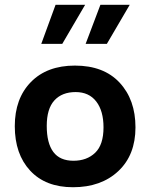

<svg xmlns="http://www.w3.org/2000/svg" viewBox="-20 -773 630 805"><path d="M401 -753H524L428 -589H339ZM213 -753H337L241 -589H153ZM286 12Q171 12 106.5 -57.5Q42 -127 42 -244Q42 -360 109.5 -429Q177 -498 294 -498Q415 -498 481.5 -426.5Q548 -355 548 -239Q548 -123 476 -55.5Q404 12 286 12ZM414 -239Q414 -308 383.5 -347.5Q353 -387 297 -387Q240 -387 208 -352Q176 -317 176 -245Q176 -173 203.5 -136Q231 -99 288 -99Q344 -99 379 -132.5Q414 -166 414 -239Z"/></svg>

Font: Palanquin Dark
Style: Regular
Weight: 400
Designer: Pria Ravichandran
Version: Version 1.000